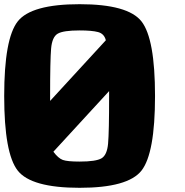

<svg xmlns="http://www.w3.org/2000/svg" viewBox="-20 -895 884 915"><path d="M359.4 -750Q281.2 -750 254.9 -734.4Q228.5 -718.8 223.6 -664.1Q218.8 -609.4 218.8 -437.5V-414.1L484.4 -703.1Q476.6 -734.4 447.3 -742.2Q418 -750 359.4 -750ZM500 -437.5V-460.9L234.4 -171.9Q257.8 -140.6 279.3 -132.8Q300.8 -125 359.4 -125Q437.5 -125 463.9 -140.6Q490.2 -156.2 495.1 -210.9Q500 -265.6 500 -437.5ZM718.8 -437.5Q718.8 -164.1 654.3 -82Q589.8 0 359.4 0Q128.9 0 64.5 -82Q0 -164.1 0 -437.5Q0 -710.9 64.5 -793Q128.9 -875 359.4 -875Q589.8 -875 654.3 -793Q718.8 -710.9 718.8 -437.5Z"/></svg>

Font: CraftyPE
Style: Regular
Weight: 400
Designer: Erek Butcher
Foundry: Haunted Coop
Version: Version 0.018;April 4, 2024;FontCreator 15.0.0.2962 64-bit